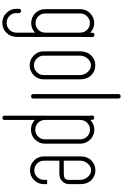

<svg xmlns="http://www.w3.org/2000/svg" viewBox="268 -1056 1028 1603"><g transform="rotate(90 781.5 -254.0)"><path d="M288 -410H252V-446Q252 -467 253 -479Q253 -479 253 -510Q253 -529 271 -529Q289 -529 289 -510ZM287 123Q287 170 253 206Q219 240 170 240Q120 240 88 206Q53 171 53 123V99Q57 83 69 82.5Q81 82 89 99V123Q89 157 112.5 180.5Q136 204 170 204Q204 204 228 180.5Q252 157 252 122V-33Q218 -1 172 -1Q124 -1 90 -35Q56 -69 56 -117V-410Q56 -459 90 -493Q126 -527 172 -527Q218 -527 254 -493Q288 -459 288 -410V122ZM252 -410Q252 -444 228.5 -467.5Q205 -491 172 -491Q139 -491 115.5 -467.5Q92 -444 92 -410V-357V-356V-117Q92 -84 115.5 -60.5Q139 -37 172 -37Q205 -37 228.5 -60.5Q252 -84 252 -117Z M443 -23Q408 -56 408 -105V-409Q408 -467 443 -502Q475 -536 525 -536Q574 -536 608 -502Q642 -466 642 -409V-105Q642 -57 608 -23Q573 12 525 12Q476 12 443 -23ZM444 -355V-354V-105Q444 -72 468 -48Q492 -24 525 -24Q558 -24 582 -48Q606 -72 606 -105V-409Q606 -444 581.5 -472Q557 -500 525 -500Q493 -500 468.5 -472Q444 -444 444 -409Z M802 -628H765V-664Q765 -664 765 -697Q765 -697 765 -728Q765 -748 784 -748Q802 -748 802 -728ZM765 -654H802V-18Q802 0 783 0Q765 0 765 -18Z M1145 -494Q1179 -458 1179 -411V-116Q1179 -69 1145 -33Q1111 1 1062 1Q1015 1 980 -32L944 -508Q944 -527 962 -527Q980 -527 980 -508V-495Q1018 -528 1062 -528Q1109 -528 1145 -494ZM1143 -411Q1143 -444 1119 -468Q1095 -492 1062 -492Q1028 -492 1004.5 -468Q981 -444 981 -411V-116Q981 -82 1004.5 -58.5Q1028 -35 1062 -35Q1095 -35 1119 -58.5Q1143 -82 1143 -116ZM981 -172V221Q981 239 963 239Q945 239 945 221L946 -509Z M1321 -236V-108Q1321 -74 1344.5 -50.5Q1368 -27 1401 -27Q1434 -27 1457.5 -50.5Q1481 -74 1481 -108V-134H1517V-108Q1517 -59 1483 -25Q1449 9 1401 9Q1353 9 1319 -25Q1285 -59 1285 -108V-411Q1285 -469 1319 -503Q1353 -537 1401 -537Q1449 -537 1483 -503Q1517 -469 1517 -411V-319Q1517 -285 1493.5 -260.5Q1470 -236 1428 -236ZM1321 -273H1428Q1454 -273 1467.5 -281.5Q1481 -290 1481 -313V-411Q1481 -445 1457 -473Q1433 -501 1401 -501Q1369 -501 1345 -473Q1321 -445 1321 -411Z"/></g></svg>

Font: Aaram
Style: Regular
Weight: 400
Designer: Tharique Azeez
Foundry: Tharique Azeez
Version: Version 1.7